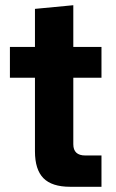

<svg xmlns="http://www.w3.org/2000/svg" viewBox="-20 -716 444 736"><path d="M249 0Q179 0 146.5 -33Q114 -66 114 -136V-418H18V-536H114V-682L261 -696V-536H369V-418H261V-163Q261 -120 307 -120H369V0Z"/></svg>

Font: Mona Sans
Style: Bold
Weight: 700
Designer: Deni Anggara
Foundry: GitHub
Version: Version 2.000;Glyphs 3.2.3 (3260)